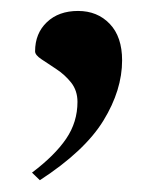

<svg xmlns="http://www.w3.org/2000/svg" viewBox="-20 -158 284 342"><path d="M37 149.5Q77.5 119 97.8 89.2Q118 59.5 118 23.5Q118 3.5 106.8 -10.8Q95.5 -25 80.2 -35Q65 -45 53.8 -52.5Q42.5 -60 42.5 -66.5Q42.5 -98.5 63.5 -118.5Q84.5 -138.5 119 -138.5Q153.5 -138.5 175.5 -115.5Q197.5 -92.5 197.5 -50.5Q197.5 2.5 164.2 56.8Q131 111 51 163Z"/></svg>

Font: Newsreader 72pt Medium
Style: Regular
Weight: 500
Designer: Hugues Gentile
Foundry: Production Type
Version: Version 1.003; ttfautohint (v1.8.3)